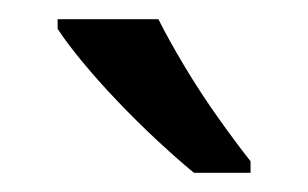

<svg xmlns="http://www.w3.org/2000/svg" viewBox="-20 -786 321 200"><path d="M145 -766Q156 -744 172.5 -716.5Q189 -689 207.5 -663Q226 -637 241 -618V-606H182Q165 -620 144 -639.5Q123 -659 102.5 -680.5Q82 -702 65.5 -722Q49 -742 40 -756V-766Z"/></svg>

Font: uoriya25
Style: Book
Weight: 400
Designer: Jelle Bosma - Monotype Design Team
Foundry: Monotype Imaging Inc.
Version: Version 2.003